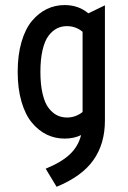

<svg xmlns="http://www.w3.org/2000/svg" viewBox="-20 -549 499 747"><path d="M157.7 107.4Q220.7 81.5 252.9 50.3Q285.2 19 295.4 -23.4Q267.6 -9.8 231.4 -9.8Q194.3 -9.8 162.4 -25.1Q130.4 -40.5 104.5 -71.3Q78.6 -102.1 63.7 -153.1Q48.8 -204.1 48.8 -269.5Q48.8 -335 63.7 -386Q78.6 -437 104.5 -467.8Q130.4 -498.5 162.4 -513.9Q194.3 -529.3 231.4 -529.3Q285.6 -529.3 323.7 -497.1L388.2 -528.3V-79.6Q388.2 10.3 343.5 73.7Q298.8 137.2 200.2 177.7ZM240.7 -91.8Q274.4 -91.8 301.3 -113.3V-425.3Q274.9 -447.3 240.7 -447.3Q219.2 -447.3 201.7 -438.5Q184.1 -429.7 169.2 -410.4Q154.3 -391.1 145.8 -355.2Q137.2 -319.3 137.2 -269.5Q137.2 -219.7 145.8 -183.8Q154.3 -147.9 169.2 -128.7Q184.1 -109.4 201.7 -100.6Q219.2 -91.8 240.7 -91.8Z"/></svg>

Font: Voltaire
Style: Regular
Weight: 400
Designer: Yvonne Schttler
Foundry: Yvonne Schttler
Version: Version 1.003